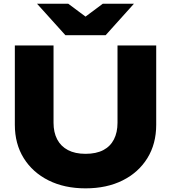

<svg xmlns="http://www.w3.org/2000/svg" viewBox="-20 -994 918 1030"><path d="M267.2 -335.2Q267.2 -283.8 286.7 -246.5Q306.2 -209.2 344.4 -189Q382.6 -168.8 438.8 -168.8Q496 -168.8 534 -188.7Q572 -208.6 591.2 -246.2Q610.4 -283.8 610.4 -335.2V-750H818V-324.8Q818 -222.2 770.6 -145.6Q723.2 -69 638.1 -26.3Q553 16.4 438.8 16.4Q325.6 16.4 240.3 -26.3Q155 -69 107.3 -145.6Q59.6 -222.2 59.6 -324.8V-750H267.2ZM546.6 -805H331L178.8 -973.8H346.4L486 -869.8H391.6L531.2 -973.8H698.4Z"/></svg>

Font: Unbounded
Style: Regular
Weight: 400
Designer: Luke Prowse, Jean-Baptiste Morizot, Fátima Lázaro, Florian Runge
Foundry: NaN
Version: Version 1.701;gftools[0.9.28.dev5+ged2979d]